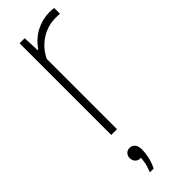

<svg xmlns="http://www.w3.org/2000/svg" viewBox="-258 -560 800 800"><g transform="rotate(-45 141.5 -160.0)"><path d="M72 0V-540H102L105 -467H109Q135.5 -505.5 173 -524.8Q210.5 -544 251 -544Q260 -544 266.8 -543.5Q273.5 -543 278 -542V-508Q270.5 -509 264.8 -509Q259 -509 250 -509Q222.5 -509 195 -498.2Q167.5 -487.5 144.2 -466.2Q121 -445 106 -414V0ZM76 224Q86.5 197 89.8 177Q93 157 93 139L95 155H89Q75.5 155 66.8 146Q58 137 58 123Q58 109.5 66.2 100.8Q74.5 92 87 92Q102 92 111 102.5Q120 113 120 135Q120 153 114.8 176.8Q109.5 200.5 98 224Z"/></g></svg>

Font: Encode Sans Condensed Thin
Style: Regular
Weight: 100
Width: 3
Designer: Multiple Designers
Foundry: Impallari Type
Version: Version 3.002